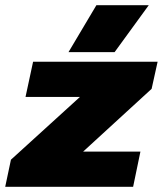

<svg xmlns="http://www.w3.org/2000/svg" viewBox="-50 -717 625 737"><path d="M320 -697H521L390 -517H213ZM-8 -104 257 -345H48L77 -480H555L532 -376L269 -135H489L461 0H-30Z"/></svg>

Font: Prompt ExtraBold
Style: Italic
Weight: 800
Italic angle: -12°
Designer: Katatrad Team
Foundry: CadsonDemak
Version: Version 1.001